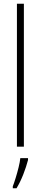

<svg xmlns="http://www.w3.org/2000/svg" viewBox="-20 -780 216 1021"><path d="M107 0H70V-760H107ZM129 71Q120 106 104 147Q88 188 68 221H48V211Q55 193 63.5 165.5Q72 138 79 109.5Q86 81 88 61H129Z"/></svg>

Font: Noto Sans Lao ExtraCondensed ExtraLight
Style: Regular
Weight: 200
Width: 2
Designer: Monotype Design Team
Foundry: Monotype Imaging Inc.
Version: Version 2.003; ttfautohint (v1.8.4.7-5d5b)